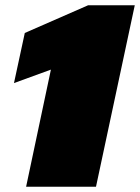

<svg xmlns="http://www.w3.org/2000/svg" viewBox="-20 -708 531 728"><path d="M79 0 173 -444 33 -393 74 -583 314 -688H491L344 0Z"/></svg>

Font: Saira Expanded Black
Style: Italic
Weight: 900
Width: 7
Italic angle: -12°
Designer: Hector Gatti with collaboration of the Omnibus-Type team
Foundry: Omnibus-Type
Version: Version 1.101